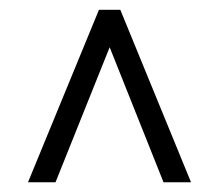

<svg xmlns="http://www.w3.org/2000/svg" viewBox="-20 -731 456 395"><path d="M37.6 -356 183.6 -710.9H227.5L373 -356H316.4L205.6 -633.8L94.2 -356Z"/></svg>

Font: Roboto Light
Style: Regular
Weight: 300
Designer: Google
Version: Version 2.137; 2017